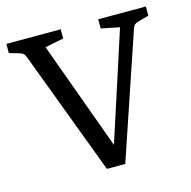

<svg xmlns="http://www.w3.org/2000/svg" viewBox="-92 -657 742 747"><g transform="rotate(-15 279.0 -283.5)"><path d="M60 -501Q54 -516 38 -520L-3 -532V-569H216V-532L141 -517L316 -36H285L441 -517L367 -532V-569H559V-532L515 -520Q497 -515 493 -501L323 2H249Z"/></g></svg>

Font: Yrsa
Style: Regular
Weight: 400
Designer: Anna Giedrys (Yrsa+Rasa design), David Brezina (Yrsa art-direction, Rasa art-direction, design)
Foundry: Rosetta Type Foundry
Version: Version 2.004